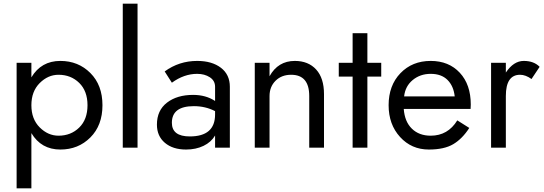

<svg xmlns="http://www.w3.org/2000/svg" viewBox="-20 -800 2948 1040"><path d="M297 -395Q240 -395 195 -350Q150 -305 150 -230Q150 -155 195 -110Q240 -65 297 -65Q364 -65 409 -109Q454 -153 454 -230Q454 -307 409 -351Q364 -395 297 -395ZM307 10Q203 10 150 -79V220H70V-460H150V-381Q203 -470 307 -470Q404 -470 469.5 -404.5Q535 -339 535 -230Q535 -121 469.5 -55.5Q404 10 307 10Z M645 -780H725V0H645Z M911 -352 872 -413Q950 -470 1048 -470Q1128 -470 1176.5 -433Q1225 -396 1225 -330V0H1145V-66Q1124 -30 1082.5 -10Q1041 10 988 10Q916 10 873 -26.5Q830 -63 830 -125Q830 -202 884.5 -244Q939 -286 1026 -286Q1095 -286 1145 -253V-330Q1145 -363 1116.5 -381.5Q1088 -400 1048 -400Q977 -400 911 -352ZM911 -135Q911 -61 1008 -61Q1145 -61 1145 -180V-198Q1093 -225 1030 -225Q911 -225 911 -135Z M1655 -280Q1655 -395 1557 -395Q1505 -395 1472.5 -362.5Q1440 -330 1440 -280V0H1360V-460H1440V-387Q1486 -470 1577 -470Q1650 -470 1692.5 -423.5Q1735 -377 1735 -290V0H1655Z M1890 -620H1970V-460H2045V-385H1970V0H1890V-385H1815V-460H1890Z M2085 -230Q2085 -337 2149 -403.5Q2213 -470 2313 -470Q2411 -470 2470.5 -406Q2530 -342 2530 -234Q2530 -218 2529 -210H2167Q2172 -141 2211 -103Q2250 -65 2313 -65Q2406 -65 2457 -148L2522 -107Q2484 -48 2435 -19Q2386 10 2303 10Q2209 10 2147 -58Q2085 -126 2085 -230ZM2443 -278Q2437 -334 2404 -367Q2371 -400 2313 -400Q2256 -400 2215.5 -366.5Q2175 -333 2169 -278Z M2859 -372Q2827 -395 2797 -395Q2720 -395 2720 -280V0H2640V-460H2720V-407Q2762 -470 2817 -470Q2872 -470 2903 -438Z"/></svg>

Font: renner_400book
Style: Book
Weight: 400
Version: Version 003.000 ; ttfautohint (v0.97) -l 8 -r 50 -G 200 -x 1